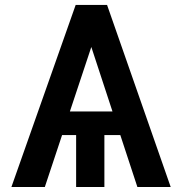

<svg xmlns="http://www.w3.org/2000/svg" viewBox="-20 -747 727 767"><path d="M528.8 0H661.9L407.7 -727.3H282.3L25.6 0H159.1L228 -207.4H284.1V0H397V-207.4H460.6ZM259.2 -301.8 344.8 -559.3 429.3 -301.8Z"/></svg>

Font: Magic Ui Pro Semi Bold
Style: Regular
Weight: 600
Designer: Stefan Endress, Andreas Faust
Version: Version 1.000;FEAKit 1.0